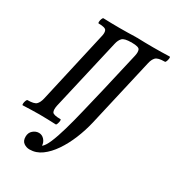

<svg xmlns="http://www.w3.org/2000/svg" viewBox="-208 -788 1014 1113"><g transform="rotate(30 299.0 -231.5)"><path d="M1 3Q-3 3 -2.5 -7Q-2 -17 2 -27Q6 -37 10 -37Q54 -37 68 -50.5Q82 -64 89 -94L197 -572Q204 -599 197 -613.5Q190 -628 145 -628Q141 -628 141.5 -638Q142 -648 146 -658Q150 -668 154 -668Q182 -667 209.5 -666.5Q237 -666 263 -666Q291 -666 318.5 -666.5Q346 -667 373 -668Q378 -668 377 -658Q376 -648 372.5 -638Q369 -628 364 -628Q318 -628 304 -613.5Q290 -599 284 -572L174 -94Q168 -64 175.5 -50.5Q183 -37 230 -37Q235 -37 234 -27Q233 -17 229.5 -7Q226 3 222 3Q194 2 166.5 1Q139 0 112 0Q84 0 56.5 1Q29 2 1 3ZM163 205Q141 205 123.5 192.5Q106 180 106 152Q106 125 124 109.5Q142 94 163 94Q184 94 199 110.5Q214 127 215 150Q232 138 249.5 97Q267 56 285 -6.5Q303 -69 321.5 -147Q340 -225 361 -312L421 -572Q427 -599 420.5 -613.5Q414 -628 369 -628Q365 -628 365.5 -638Q366 -648 370 -658Q374 -668 378 -668Q405 -667 433 -666.5Q461 -666 487 -666Q515 -666 542.5 -666.5Q570 -667 597 -668Q602 -668 601 -658Q600 -648 596.5 -638Q593 -628 588 -628Q542 -628 528 -613.5Q514 -599 508 -572L403 -114Q389 -54 365.5 3Q342 60 311 105.5Q280 151 243 178Q206 205 163 205Z"/></g></svg>

Font: Junicode Two Beta Condensed Medium
Style: Italic
Weight: 500
Width: 3
Italic angle: -9°
Version: Version 1.053; ttfautohint (v1.8.4)